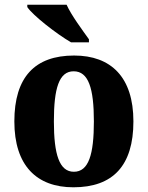

<svg xmlns="http://www.w3.org/2000/svg" viewBox="-20 -786 628 816"><path d="M282 -606H358V-619C331 -657 283 -721 263 -766H96V-756C119 -721 220 -642 282 -606ZM292 10C460 10 547 -82 547 -270C547 -458 452 -550 295 -550C128 -550 41 -458 41 -270C41 -82 136 10 292 10ZM294 -56C232 -56 209 -130 209 -270C209 -411 231 -483 293 -483C356 -483 379 -411 379 -270C379 -130 357 -56 294 -56Z"/></svg>

Font: Noto Serif Georgian SemiCondensed ExtraBold
Style: Regular
Weight: 800
Width: 4
Designer: Monotype Design Team, Akaki Razmadze
Foundry: Google LLC
Version: Version 2.003